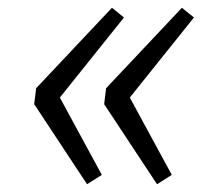

<svg xmlns="http://www.w3.org/2000/svg" viewBox="-20 -540 560 494"><path d="M134 -289 242 -90 204 -66 68 -272 73 -313 268 -520 299 -495ZM314 -289 422 -90 384 -66 248 -272 253 -313 448 -520 479 -495Z"/></svg>

Font: Glekhifnjqigglhiwekvrgaqftz
Style: Regular
Weight: 300
Italic angle: -8°
Designer: Carrois Corporate & Edenspiekermann
Foundry: Carrois Corporate GbR & Edenspiekermann AG
Version: Version 2.001